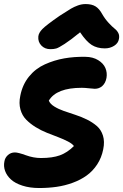

<svg xmlns="http://www.w3.org/2000/svg" viewBox="-37 -882 613 956"><path d="M213.9 -637.2Q186 -637.2 168.7 -655.5Q151.4 -673.8 153.8 -700.2Q155.3 -718.3 174.1 -737.5Q192.9 -756.8 259.8 -803.2Q300.8 -829.6 316.4 -838.9Q332 -848.1 351.1 -855Q370.1 -861.8 389.2 -861.8Q419.9 -861.8 438.5 -850.3Q457 -838.9 471.2 -813Q485.4 -788.1 503.7 -768.3Q522 -748.5 533.7 -739.5Q545.4 -730.5 552 -717.8Q558.6 -705.1 555.2 -688Q551.8 -667 531.5 -654.1Q511.2 -641.1 484.9 -641.1Q446.8 -641.1 419.7 -658.2Q392.6 -675.3 361.8 -721.2Q314 -682.1 284.4 -663.1Q254.9 -644 242.9 -640.6Q231 -637.2 213.9 -637.2ZM158.2 54.2Q110.8 54.2 74.2 42.2Q37.6 30.3 17.1 11.2Q-3.4 -7.8 -11.7 -31Q-20 -54.2 -15.1 -78.1Q-12.2 -96.7 2.4 -109.9Q17.1 -123 37.1 -123Q53.2 -123 91.6 -109.1Q129.9 -95.2 167 -95.2Q224.1 -95.2 261.2 -108.6Q298.3 -122.1 331.1 -154.8Q322.8 -166.5 301 -177.7Q279.3 -189 252.9 -199Q226.6 -209 196.5 -220.9Q166.5 -232.9 140.1 -249.3Q113.8 -265.6 93.5 -286.1Q73.2 -306.6 64.7 -337.2Q56.2 -367.7 64 -404.8Q74.7 -460.4 107.2 -500.5Q139.6 -540.5 186.3 -561.5Q232.9 -582.5 282.7 -591.3Q332.5 -600.1 388.2 -599.1Q425.8 -598.6 451.9 -582.5Q478 -566.4 487.8 -543.2Q497.6 -520 493.2 -494.1Q488.3 -468.3 472.7 -454.1Q457 -439.9 435.1 -439.9Q426.8 -439.9 406 -442.4Q385.3 -444.8 370.1 -444.8Q244.1 -444.8 206.1 -380.9Q212.4 -364.7 233.2 -351.8Q253.9 -338.9 280.5 -329.6Q307.1 -320.3 337.9 -310.3Q368.7 -300.3 396.2 -286.6Q423.8 -272.9 445.1 -254.6Q466.3 -236.3 475.6 -206.8Q484.9 -177.2 477.1 -139.2Q468.8 -96.7 446.8 -63.2Q424.8 -29.8 394.5 -8.1Q364.3 13.7 325 28.1Q285.6 42.5 244.6 48.3Q203.6 54.2 158.2 54.2Z"/></svg>

Font: Shantell Sans Irregular
Style: Bold Italic
Weight: 700
Italic angle: -11.31°
Designer: Stephen Nixon, Anya Danilova, Shantell Martin
Foundry: Arrow Type
Version: Version 1.006;[9816181b4]